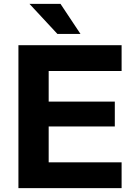

<svg xmlns="http://www.w3.org/2000/svg" viewBox="-20 -970 697 990"><path d="M276 -795 132 -950H292L395 -795ZM75 0V-737H607V-604H231V-446H572V-318H231V-133H607V0Z"/></svg>

Font: Tomorrow SemiBold
Style: Regular
Weight: 600
Designer: Tony de Marco, Monica Rizzolli
Foundry: Just in Type
Version: Version 2.002